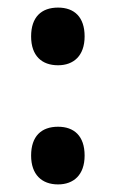

<svg xmlns="http://www.w3.org/2000/svg" viewBox="-20 -473 306 506"><path d="M62 -377C62 -326 90 -301 133 -301C174 -301 203 -326 203 -377C203 -428 176 -453 133 -453C89 -453 62 -428 62 -377ZM62 -63C62 -13 90 13 133 13C174 13 203 -12 203 -63C203 -115 175 -139 133 -139C89 -139 62 -114 62 -63Z"/></svg>

Font: Noto Sans Telugu Condensed SemiBold
Style: Regular
Weight: 600
Width: 3
Designer: Jelle Bosma - Monotype Design Team
Foundry: Monotype Imaging Inc.
Version: Version 2.005